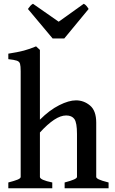

<svg xmlns="http://www.w3.org/2000/svg" viewBox="-20 -1004 611 1024"><path d="M24.4 0V-30.8Q56.6 -39.1 73.5 -45.9Q90.3 -52.7 90.3 -60.5V-624Q90.3 -651.4 86.9 -663.6Q83.5 -675.8 69.8 -680.4Q56.2 -685.1 24.4 -688.5V-717.8Q75.2 -725.6 107.2 -734.1Q139.2 -742.7 172.4 -756.8L192.9 -737.8V-365.7Q244.1 -417 295.7 -442.9Q347.2 -468.8 385.3 -468.8Q427.2 -468.8 460.2 -441.2Q493.2 -413.6 493.2 -349.6V-60.5Q493.2 -54.2 506.8 -47.4Q520.5 -40.5 559.1 -30.8V0H324.7V-30.8Q359.9 -40 375.2 -47.1Q390.6 -54.2 390.6 -60.5V-289.6Q390.6 -349.1 377 -368.7Q363.3 -388.2 333 -388.2Q303.2 -388.2 268.3 -365Q233.4 -341.8 192.9 -297.4V-60.5Q192.9 -44.4 258.8 -30.8V0ZM260.7 -798.8 128.9 -956.1Q135.7 -965.8 141.8 -972.7Q147.9 -979.5 155.8 -983.9L293 -888.2L426.8 -983.9Q435.1 -979.5 440.9 -972.7Q446.8 -965.8 452.6 -956.1L322.8 -798.8Z"/></svg>

Font: David Libre Medium
Style: Regular
Weight: 500
Designer: Ismar David, J. Victor Gaultney, Annie Olsen and Meir Sadan
Foundry: Monotype Imaging Inc. & SIL International
Version: Version 1.100; ttfautohint (v1.8.4.7-5d5b)